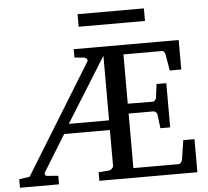

<svg xmlns="http://www.w3.org/2000/svg" viewBox="-57 -906 1046 966"><g transform="rotate(-5 466.5 -422.5)"><path d="M481 -625 277.8 -298.8H481ZM405.8 0V-43L455.1 -46.9Q465.8 -47.9 473.4 -54.9Q481 -62 481 -68.8V-250H250L138.2 -68.8Q132.8 -60.5 135.5 -54.7Q138.2 -48.8 145 -47.9L202.1 -43V0H4.9V-43L58.1 -50.8L397.9 -603Q402.3 -610.4 396.5 -616.7Q390.6 -623 383.8 -624L335 -628.9V-670.9H865.2V-522H807.1L793 -604Q791.5 -611.3 787.1 -617.2Q782.7 -623 775.9 -623H582V-374L708 -373Q714.8 -373 720 -379.4Q725.1 -385.7 726.1 -391.1L734.9 -460H784.2V-236.8H734.9L726.1 -307.1Q725.1 -312.5 719.5 -318.4Q713.9 -324.2 708 -324.2H582V-48.8H811Q814 -48.8 816.9 -50.8Q819.8 -52.7 822.5 -55.7Q825.2 -58.6 826.9 -62Q828.6 -65.4 829.1 -67.9L844.2 -167H900.9V0ZM369.6 -781.2V-844.7H704.6V-781.2Z"/></g></svg>

Font: Charis SIL Eur
Style: Regular
Weight: 400
Foundry: SIL International
Version: Version 5.000